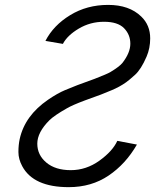

<svg xmlns="http://www.w3.org/2000/svg" viewBox="-20 -750 633 784"><path d="M539.1 -159.7Q493.2 -80.1 423.3 -33Q353.5 14.2 260.7 14.2Q116.7 14.2 70.8 -71.3Q55.2 -100.1 55.2 -129.2Q55.2 -158.2 60.5 -182.6Q81.5 -277.8 176.3 -342.8Q214.8 -369.1 245.1 -381.8Q275.4 -394.5 295.9 -402.3L366.7 -428.2Q417 -447.8 429.7 -455.1Q467.8 -478 480 -493.2Q512.2 -534.7 512.2 -571.5Q512.2 -608.4 486.6 -634.8Q460.9 -661.1 404.8 -661.1Q348.6 -661.1 301.8 -633.3Q254.9 -605.5 236.8 -570.8L165.5 -583Q198.2 -646.5 266.6 -688.2Q335 -730 421.4 -730Q507.8 -730 556.6 -682.6Q593.3 -647.5 593.3 -593.3Q593.3 -553.2 578.6 -519Q556.2 -466.8 531.2 -444.3Q506.3 -421.9 495.1 -414.1Q468.3 -395 435.1 -381.3Q401.9 -367.7 392.1 -363.8L326.2 -339.8Q275.4 -320.8 252.9 -307.6Q201.2 -278.3 181.6 -258.8Q132.3 -209.5 132.3 -163.3Q132.3 -117.2 169.2 -86.2Q206.1 -55.2 269 -55.2Q332 -55.2 386 -94Q439.9 -132.8 459 -174.8Z"/></svg>

Font: Tuffy
Style: Italic
Weight: 400
Italic angle: -12°
Designer: Thatcher Ulrich, Karoly Barta and Michael Everson
Version: Version 001.271